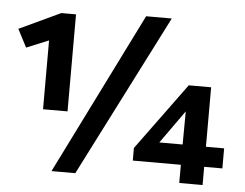

<svg xmlns="http://www.w3.org/2000/svg" viewBox="-50 -756 1048 820"><g transform="rotate(5 474.0 -345.5)"><path d="M199 0 544 -694H654L301 0ZM140 -260V-555L45 -516L5 -593L182 -676H245V-260ZM747 3V-75H541V-129L751 -416H847V-161H925V-75H847V3ZM647 -162H747L748 -304Z"/></g></svg>

Font: Cantarell
Style: Bold
Weight: 700
Designer: Dave Crossland, Nikolaus Waxweiler, Florian Fecher, Jacques Le Bailly, Eben Sorkin, Alexei Vanyashin, Alexios Zavras, Em
Version: Version 0.303